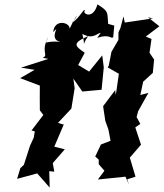

<svg xmlns="http://www.w3.org/2000/svg" viewBox="-20 -819 748 877"><path d="M424 -646C482 -666 487 -639 497 -649L502 -702L474 -710C469 -763 479 -766 425 -799C405 -726 355 -758 367 -769C368 -790 341 -733 310 -716C342 -754 335 -766 298 -688C299 -718 228 -734 223 -672C263 -716 196 -639 256 -628C177 -635 184 -605 201 -652C163 -579 205 -568 175 -555L201 -550L76 -510L138 -500L72 -462L162 -428C162 -390 161 -352 162 -315L178 -294L124 -223L139 -219L134 -190L117 -153L89 -66L73 -51L58 -2L150 -27L207 38L205 -37L228 -35L221 -74L276 -137L228 -149L272 -252L273 -249L245 -258L306 -323L321 -416L315 -460L356 -401L444 -409L454 -511L447 -566L387 -492L337 -522L367 -578C324 -608 305 -621 383 -654C350 -611 373 -599 356 -664C407 -637 423 -668 440 -669ZM561 0 599 -12 573 -99 624 -158 598 -237 621 -253 604 -284 611 -311 658 -395 621 -385 634 -446 678 -486 684 -547 663 -578 672 -641 646 -652 708 -699 656 -740 679 -735 550 -716 544 -744 530 -691 521 -671V-637L489 -582L477 -520L472 -511L523 -482L509 -385L506 -407L451 -334L461 -267L475 -228L485 -176L441 -159L415 -104L431 -90V-69L457 -39L427 1L553 -12L569 24Z"/></svg>

Font: Asimov Aggro
Style: It
Weight: 500
Designer: Google
Version: Version 2.000980; 2014